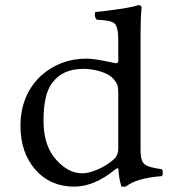

<svg xmlns="http://www.w3.org/2000/svg" viewBox="-20 -718 680 750"><path d="M442 -138V-350Q442 -376 438.5 -386Q435 -396 423 -410Q407 -428 373.5 -438.5Q340 -449 306 -449Q223 -449 184 -394Q150 -351 150 -246Q150 -150 198 -95.5Q246 -41 301 -41Q326 -41 360.5 -55.5Q395 -70 424 -95Q442 -111 442 -138ZM430 -56Q348 11 270 11Q176 11 118 -55.5Q60 -122 60 -226Q60 -347 141 -423Q216 -489 318 -489Q335 -489 362.5 -484.5Q390 -480 410.5 -475.5Q431 -471 432 -471Q442 -471 442 -481V-559Q442 -613 428 -626Q414 -639 358 -641Q347 -652 352 -671Q387 -674 445 -682.5Q503 -691 520 -698Q533 -698 533 -688Q529 -648 529 -583V-130Q529 -91 543.5 -77.5Q558 -64 612 -57Q616 -52 616 -43Q616 -34 612 -30Q512 -22 473 10Q462 13 454 10Q443 -28 443 -55Q443 -66 430 -56Z"/></svg>

Font: Libertinus Mono
Style: Regular
Weight: 400
Designer: Philipp H. Poll
Foundry: Khaled Hosny
Version: Version 6.7